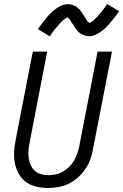

<svg xmlns="http://www.w3.org/2000/svg" viewBox="-20 -928 616 960"><path d="M221 12Q191 12 162.5 5.5Q134 -1 111.5 -17Q89 -33 75 -57Q61 -81 55 -109Q49 -137 50.5 -167Q52 -197 58 -227L144 -670H216L128 -215Q124 -195 122.5 -175.5Q121 -156 123.5 -137.5Q126 -119 133.5 -102.5Q141 -86 154 -74Q167 -62 185 -57Q203 -52 223 -52Q241 -52 259 -56Q277 -60 294.5 -70Q312 -80 326 -94Q340 -108 350 -125Q360 -142 366 -159.5Q372 -177 376 -195L468 -670H540L445 -183Q441 -158 432 -132.5Q423 -107 407.5 -84Q392 -61 370.5 -41.5Q349 -22 324.5 -10Q300 2 273.5 7Q247 12 221 12ZM229 -746 169 -783Q182 -801 193.5 -815.5Q205 -830 215.5 -842.5Q226 -855 236 -864.5Q246 -874 260 -884.5Q274 -895 289 -901Q304 -907 319 -907Q324 -907 329.5 -906.5Q335 -906 339 -904.5Q343 -903 347.5 -901Q352 -899 357 -897Q362 -895 365 -892Q368 -889 371.5 -886Q375 -883 378.5 -879.5Q382 -876 384.5 -872Q387 -868 390 -864Q393 -860 395 -856.5Q397 -853 399.5 -849.5Q402 -846 405 -841Q408 -836 410.5 -831.5Q413 -827 415.5 -823.5Q418 -820 422.5 -818Q427 -816 426 -812L425 -811Q426 -813 430.5 -814.5Q435 -816 438 -818.5Q441 -821 446 -824.5Q451 -828 452.5 -830Q454 -832 456 -834Q458 -836 460.5 -838.5Q463 -841 465.5 -843.5Q468 -846 470 -848.5Q472 -851 474.5 -854Q477 -857 480 -860.5Q483 -864 486 -867.5Q489 -871 491.5 -874.5Q494 -878 497.5 -882Q501 -886 504 -890.5Q507 -895 510 -899.5Q513 -904 516 -908L576 -872Q563 -854 551.5 -839Q540 -824 529.5 -812Q519 -800 509 -790Q499 -780 485 -770Q471 -760 456 -753.5Q441 -747 426 -747Q421 -747 415.5 -748Q410 -749 406 -750Q402 -751 397 -753Q392 -755 387.5 -757.5Q383 -760 379.5 -762.5Q376 -765 372.5 -768Q369 -771 366 -775Q363 -779 360.5 -783Q358 -787 355 -790.5Q352 -794 350 -798Q348 -802 345.5 -805Q343 -808 340 -813Q337 -818 334 -822.5Q331 -827 329 -830.5Q327 -834 322.5 -836.5Q318 -839 318 -843H319Q319 -842 314.5 -840Q310 -838 307 -836Q304 -834 299 -830Q294 -826 292.5 -824.5Q291 -823 289 -820.5Q287 -818 284.5 -816Q282 -814 279.5 -811.5Q277 -809 275 -806Q273 -803 270.5 -800Q268 -797 265 -794Q262 -791 259 -787.5Q256 -784 253 -780Q250 -776 247 -772Q244 -768 241 -764Q238 -760 235 -755.5Q232 -751 229 -746Z"/></svg>

Font: Lode Term
Style: Italic
Weight: 400
Italic angle: -11°
Monospace: yes
Designer: Belleve Invis
Foundry: Belleve Invis
Version: Version 29.2.0